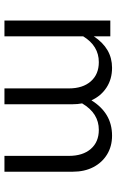

<svg xmlns="http://www.w3.org/2000/svg" viewBox="154 -690 536 885"><g transform="rotate(90 422.5 -248.0)"><path d="M75 0V-488H148V-412Q176 -454 212 -475Q248 -496 293 -496Q345 -496 384 -470.5Q423 -445 443 -401Q472 -448 512.5 -472Q553 -496 606 -496Q655 -496 692.5 -473Q730 -450 751 -409.5Q772 -369 772 -315V0H699V-297Q699 -361 667 -398Q635 -435 579 -435Q541 -435 510.5 -416Q480 -397 457 -358Q459 -348 460 -337Q461 -326 461 -315V0H388V-297Q388 -361 355.5 -398Q323 -435 267 -435Q192 -435 148 -363V0Z"/></g></svg>

Font: Red Hat Text
Style: Regular
Weight: 400
Designer: Pentagram, MCKL
Foundry: MCKL
Version: Version 1.030